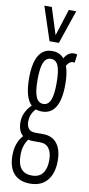

<svg xmlns="http://www.w3.org/2000/svg" viewBox="-109 -830 504 1091"><g transform="rotate(10 143.5 -285.0)"><path d="M144 -195Q125 -195 109 -201Q78 -170 78 -125Q78 -101 89.5 -85.5Q101 -70 131 -70H173Q226 -70 254 -34.5Q282 1 282 66Q282 138 247.5 179Q213 220 149 220Q88 220 55.5 184Q23 148 23 79Q23 6 64 -39Q49 -51 42 -70.5Q35 -90 35 -114Q35 -145 47.5 -171Q60 -197 82 -218Q40 -258 40 -369Q40 -544 144 -544Q187 -544 212 -514Q233 -552 268 -552Q280 -552 286 -548L280 -501Q276 -502 269 -502Q250 -502 234 -475Q249 -434 249 -369Q249 -195 144 -195ZM144 -239Q173 -239 186 -270Q199 -301 199 -369Q199 -438 186 -468.5Q173 -499 144 -499Q116 -499 102.5 -468.5Q89 -438 89 -369Q89 -301 102.5 -270Q116 -239 144 -239ZM68 70Q68 173 151 173Q193 173 213.5 146Q234 119 234 70Q234 27 216.5 3Q199 -21 166 -21H124Q109 -21 96 -24Q68 13 68 70ZM238 -790 172 -596H118L54 -790H97L146 -636L195 -790Z"/></g></svg>

Font: Georama ExtraCondensed Light
Style: Regular
Weight: 300
Width: 2
Designer: Jean-Baptiste Levee
Foundry: Production Type
Version: Version 1.000